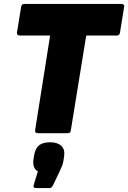

<svg xmlns="http://www.w3.org/2000/svg" viewBox="-20 -675 650 973"><path d="M172 0Q156 0 158 -15L234 -495H80Q73 -495 69 -499Q65 -503 66 -510L87 -640Q89 -655 103 -655H595Q602 -655 606.5 -651.5Q611 -648 609 -640L588 -510Q586 -495 572 -495H417L339 -15Q337 0 324 0ZM162 278Q146 278 151 262L172 193Q158 187 152 170Q146 153 150 131L153 112Q159 76 178.5 61Q198 46 234 46Q271 46 290.5 64Q310 82 305 116L302 137Q300 151 295.5 163Q291 175 283 192L249 263Q242 278 231 278Z"/></svg>

Font: Sofia Sans ExtraBlack
Style: Italic
Weight: 1000
Italic angle: -9°
Designer: Botio Nikoltchev, Ani Petrova
Foundry: lettersoup
Version: Version 4.100; ttfautohint (v1.8.4.7-5d5b)